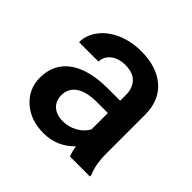

<svg xmlns="http://www.w3.org/2000/svg" viewBox="-143 -677 827 827"><g transform="rotate(45 270.5 -264.0)"><path d="M376.5 0Q368.7 -15.1 362.8 -49.3Q306.2 9.8 224.1 9.8Q144.5 9.8 94.2 -35.6Q43.9 -81.1 43.9 -147.9Q43.9 -232.4 106.7 -277.6Q169.4 -322.8 286.1 -322.8H358.9V-357.4Q358.9 -398.4 335.9 -423.1Q313 -447.8 266.1 -447.8Q225.6 -447.8 199.7 -427.5Q173.8 -407.2 173.8 -376H55.2Q55.2 -419.4 84 -457.3Q112.8 -495.1 162.4 -516.6Q211.9 -538.1 272.9 -538.1Q365.7 -538.1 420.9 -491.5Q476.1 -444.8 477.5 -360.4V-122.1Q477.5 -50.8 497.6 -8.3V0ZM246.1 -85.4Q281.2 -85.4 312.3 -102.5Q343.3 -119.6 358.9 -148.4V-248H294.9Q229 -248 195.8 -225.1Q162.6 -202.1 162.6 -160.2Q162.6 -126 185.3 -105.7Q208 -85.4 246.1 -85.4Z"/></g></svg>

Font: TypoPRO Roboto
Style: Regular
Weight: 500
Designer: Google
Version: Version 2.136; 2016